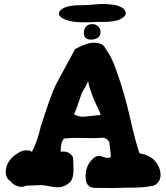

<svg xmlns="http://www.w3.org/2000/svg" viewBox="-20 -949 832 965"><path d="M399.4 -922.9Q417 -922.9 445.3 -925.8Q473.6 -928.7 492.2 -928.7Q504.9 -928.7 511.7 -928.7Q512.7 -928.7 523.9 -927.7Q535.2 -926.8 538.6 -926.3Q542 -925.8 551.8 -924.8Q561.5 -923.8 566.9 -921.9Q572.3 -919.9 579.6 -917Q586.9 -914.1 592.8 -911.1Q612.3 -897.5 612.3 -882.8Q612.3 -871.1 598.6 -861.3Q588.9 -853.5 577.1 -849.1Q565.4 -844.7 548.3 -842.3Q531.2 -839.8 522.5 -839.4Q513.7 -838.9 491.2 -838.9Q468.8 -838.9 465.8 -838.9Q460.9 -837.9 436.5 -837.4Q412.1 -836.9 398.4 -836.9Q325.2 -836.9 289.1 -860.4Q276.4 -870.1 276.4 -880.9Q276.4 -895.5 296.9 -907.2Q326.2 -922.9 385.7 -922.9ZM485.4 -788.1Q485.4 -768.6 471.2 -759.3Q457 -750 438.5 -750H435.5Q418 -751 410.2 -758.8Q401.4 -768.6 401.4 -784.2Q401.4 -801.8 411.1 -814Q420.9 -826.2 437.5 -827.1Q438.5 -827.1 440.4 -827.6Q442.4 -828.1 443.4 -828.1Q460 -828.1 472.7 -816.9Q485.4 -805.7 485.4 -788.1ZM390.6 -480.5Q386.7 -469.7 379.4 -446.8Q372.1 -423.8 365.2 -405.8Q358.4 -387.7 351.6 -375Q372.1 -362.3 400.4 -362.3Q404.3 -362.3 485.4 -371.1Q485.4 -376 480.5 -387.2Q475.6 -398.4 466.8 -416.5Q458 -434.6 452.1 -448.2Q425.8 -515.6 422.9 -541Q417 -527.3 409.2 -512.7Q401.4 -498 396 -489.7Q390.6 -481.4 390.6 -480.5ZM521.5 -155.3Q537.1 -155.3 537.1 -165Q535.2 -191.4 530.3 -225.6Q530.3 -229.5 529.3 -233.9Q528.3 -238.3 520 -246.6Q511.7 -254.9 497.1 -256.8Q473.6 -254.9 438.5 -254.9Q424.8 -254.9 400.4 -255.4Q376 -255.9 363.3 -255.9Q337.9 -255.9 302.7 -252.9Q285.2 -238.3 285.2 -192.4V-185.5Q291 -187.5 297.9 -187.5Q325.2 -187.5 341.8 -167Q347.7 -160.2 347.7 -152.3Q349.6 -107.4 349.6 -94.7Q349.6 -51.8 332 -34.2Q305.7 -7.8 267.6 -7.8Q252.9 -7.8 226.1 -13.2Q199.2 -18.6 188.5 -18.6H185.5Q182.6 -18.6 110.4 -15.6Q109.4 -15.6 105.5 -13.7Q101.6 -11.7 96.7 -10.7Q91.8 -9.8 86.9 -9.8Q67.4 -9.8 43 -26.4Q37.1 -33.2 36.1 -34.2L31.2 -39.1Q25.4 -43 21 -47.9Q16.6 -52.7 12.7 -62.5Q8.8 -72.3 8.8 -84V-85.9Q10.7 -145.5 75.2 -182.6Q93.8 -193.4 112.3 -193.4Q139.6 -193.4 139.6 -183.6Q167 -235.4 183.6 -307.6V-309.6Q212.9 -401.4 231.9 -452.6Q251 -503.9 261.2 -524.4Q271.5 -544.9 299.8 -595.7Q328.1 -646.5 353.5 -695.3Q356.4 -703.1 364.3 -706.1Q418.9 -734.4 449.2 -734.4Q491.2 -734.4 504.9 -713.9Q518.6 -693.4 527.3 -678.7Q536.1 -664.1 543.5 -648.4Q550.8 -632.8 553.7 -625.5Q556.6 -618.2 563.5 -597.7Q570.3 -577.1 574.2 -567.4Q606.4 -476.6 634.3 -354Q662.1 -231.4 680.7 -179.7Q681.6 -177.7 698.7 -174.3Q715.8 -170.9 737.3 -158.2Q758.8 -145.5 772.5 -121.1Q787.1 -95.7 787.1 -69.3Q787.1 -43.9 769.5 -27.3Q754.9 -13.7 739.3 -13.7Q703.1 -5.9 636.7 -5.9H624Q612.3 -5.9 583.5 -4.9Q554.7 -3.9 544.9 -3.9Q538.1 -3.9 511.7 -4.4Q485.4 -4.9 457 -4.9Q410.2 -4.9 410.2 -60.5Q410.2 -112.3 439.5 -143.6Q459 -166 477.5 -166Q484.4 -166 498.5 -160.6Q512.7 -155.3 521.5 -155.3Z"/></svg>

Font: Essays1743
Style: Bold
Weight: 700
Designer: Based on the typeface in a 1743 English translation of the essays of Montaigne.  PostScript/TrueType font designed by Jo
Version: Version 002.100